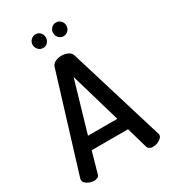

<svg xmlns="http://www.w3.org/2000/svg" viewBox="-220 -1029 1002 1134"><g transform="rotate(-30 280.5 -461.5)"><path d="M79 0Q65 0 49 -6Q33 -12 23 -21.5Q13 -31 13 -44Q13 -47 14 -53L213 -701Q219 -719 238.5 -728Q258 -737 280 -737Q303 -737 322.5 -728Q342 -719 348 -701L546 -53Q548 -47 548 -44Q548 -32 537.5 -22Q527 -12 511.5 -6Q496 0 481 0Q468 0 458.5 -5Q449 -10 445 -22L404 -164H156L116 -22Q113 -10 102.5 -5Q92 0 79 0ZM180 -249H380L280 -592ZM350 -830Q331 -830 318 -844Q305 -858 305 -877Q305 -896 318 -909.5Q331 -923 350 -923Q369 -923 382 -909.5Q395 -896 395 -877Q395 -858 382 -844Q369 -830 350 -830ZM211 -830Q192 -830 178.5 -844Q165 -858 165 -877Q165 -896 178.5 -909.5Q192 -923 211 -923Q230 -923 242.5 -909.5Q255 -896 255 -877Q255 -858 242.5 -844Q230 -830 211 -830Z"/></g></svg>

Font: Dosis ExtraLight SemiBold
Style: Regular
Weight: 600
Version: Version 3.001; ttfautohint (v1.8.2)